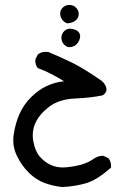

<svg xmlns="http://www.w3.org/2000/svg" viewBox="-20 -417 540 771"><path d="M229.5 334Q192.4 330.1 158.2 317.4Q124 304.7 94.7 275.4Q65.4 246.1 46.9 206.5Q28.3 167 35.2 122.1Q42 77.1 58.6 40Q75.2 2.9 104.5 -26.4Q133.8 -55.7 167 -71.3Q200.2 -86.9 237.3 -90.8Q211.9 -106.4 185.5 -120.1Q159.2 -133.8 131.8 -143.6Q120.1 -157.2 122.1 -178.7L131.8 -198.2Q149.4 -211.9 174.8 -208Q221.7 -188.5 268.1 -166Q314.5 -143.6 390.6 -90.8Q423.8 -55.7 392.6 -34.2Q346.7 -24.4 282.2 -21.5Q217.8 -18.6 178.7 10.7Q139.6 40 123 75.2Q106.4 110.4 113.8 150.4Q121.1 190.4 140.1 212.4Q159.2 234.4 185.5 246.1Q211.9 257.8 245.1 254.9Q278.3 252 306.2 244.1Q334 236.3 354.5 221.7Q375 207 396.5 209L416 218.8Q427.7 234.4 425.8 255.9Q369.1 306.6 323.7 319.3Q278.3 332 229.5 334ZM257.8 -227.5Q246.1 -228.5 236.3 -239.3Q226.6 -250 226.6 -265.6Q226.6 -281.2 238.8 -293Q251 -304.7 270.5 -300.8Q290 -296.9 297.4 -286.1Q304.7 -275.4 300.3 -261.2Q295.9 -247.1 286.1 -237.8Q276.4 -228.5 257.8 -227.5ZM252 -323.2Q240.2 -325.2 231 -336.4Q221.7 -347.7 221.7 -362.8Q221.7 -377.9 233.9 -388.2Q246.1 -398.4 262.2 -397Q278.3 -395.5 288.1 -383.3Q297.9 -371.1 295.9 -356.9Q293.9 -342.8 282.7 -334Q271.5 -325.2 252 -323.2Z"/></svg>

Font: NaikaiFont
Style: Regular
Weight: 400
Version: Version 1.67